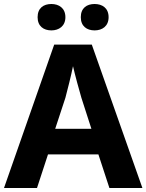

<svg xmlns="http://www.w3.org/2000/svg" viewBox="-20 -940 732 960"><path d="M168 -854C168 -809 198 -788 237 -788C274 -788 307 -809 307 -854C307 -900 274 -920 237 -920C198 -920 168 -900 168 -854ZM384 -854C384 -809 414 -788 453 -788C491 -788 523 -809 523 -854C523 -900 491 -920 453 -920C414 -920 384 -900 384 -854ZM527 0H692L439 -717H251L0 0H165L220 -168H472ZM387 -451 437 -296H256L307 -451C317 -489 336 -563 345 -609C354 -569 378 -481 387 -451Z"/></svg>

Font: Noto Sans Myanmar UI
Style: Bold
Weight: 700
Designer: Monotype Design Team
Foundry: Monotype Imaging Inc.
Version: Version 2.103